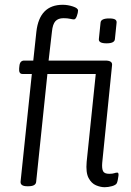

<svg xmlns="http://www.w3.org/2000/svg" viewBox="-20 -776 546 802"><path d="M94 2Q64 2 66 -18L113 -467H74Q58 -467 60 -490L61 -500Q63 -523 81 -523H119L132 -644Q145 -756 242 -756Q263 -756 284.5 -749Q306 -742 306 -732Q306 -723 301 -709Q296 -695 289 -695Q283 -695 272.5 -697.5Q262 -700 245 -700Q223 -700 211.5 -687.5Q200 -675 197 -644L183 -523H420Q451 -523 448 -503L407 -96Q405 -72 410.5 -61Q416 -50 436 -50Q450 -50 457 -52.5Q464 -55 470 -55Q476 -55 475 -43Q474 -34 472 -24.5Q470 -15 468 -11Q464 -3 448 1.5Q432 6 417 6Q400 6 381 -2Q362 -10 350 -32.5Q338 -55 342 -100L380 -467H178L131 -16Q129 2 98 2ZM425 -595Q391 -595 393 -613L400 -681Q401 -699 436 -699Q454 -699 461 -694.5Q468 -690 467 -681L460 -613Q459 -595 425 -595Z"/></svg>

Font: Asap Condensed Condensed Light
Style: Italic
Weight: 300
Width: 3
Italic angle: -6°
Designer: Pablo Cosgaya
Foundry: Omnibus-Type
Version: Version 3.001; ttfautohint (v1.8.4.7-5d5b)